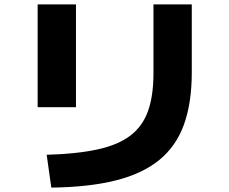

<svg xmlns="http://www.w3.org/2000/svg" viewBox="-20 -797 1040 872"><path d="M192 -94Q330 -98 423.5 -118.5Q517 -139 572.5 -181.5Q628 -224 652.5 -293.5Q677 -363 677 -464V-777H851V-468Q851 -330 815.5 -231.5Q780 -133 703.5 -70.5Q627 -8 505.5 22.5Q384 53 213 55ZM151 -310V-777H325V-310Z"/></svg>

Font: M PLUS 2 ExtraBold
Style: Regular
Weight: 800
Version: Version 1.001